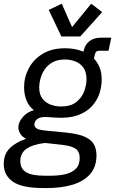

<svg xmlns="http://www.w3.org/2000/svg" viewBox="-52 -795 625 1018"><path d="M180.2 202.1Q64 202.1 15.9 168Q-32.2 133.8 -32.2 74.7Q-32.2 23.9 -1.7 -7.6Q28.8 -39.1 86.4 -59.6Q67.9 -67.4 56.6 -84.5Q45.4 -101.6 45.4 -119.6Q45.4 -147 68.8 -174.3Q92.3 -201.7 127.9 -210.9Q103.5 -228 89.6 -260.3Q75.7 -292.5 75.7 -332.5Q75.7 -386.2 100.8 -433.3Q126 -480.5 174.3 -509.8Q222.7 -539.1 293.5 -539.1Q347.7 -539.1 390.6 -521L392.6 -529.3Q399.4 -559.6 423.1 -577.4Q446.8 -595.2 482.4 -595.2H538.1L523.4 -525.9H474.6Q463.9 -525.9 458.3 -520.8Q452.6 -515.6 449.7 -501L446.3 -483.9Q465.3 -464.4 476.3 -437Q487.3 -409.7 487.3 -374Q487.3 -335 474.4 -297.1Q461.4 -259.3 432.9 -229.2Q404.3 -199.2 357.7 -183.1Q311 -167 243.2 -171.4L197.8 -174.3Q163.6 -176.8 147 -164.8Q130.4 -152.8 130.4 -134.3Q130.4 -122.6 141.8 -114.3Q153.3 -106 194.8 -102.1L295.9 -92.3Q363.3 -85.9 398.7 -69.3Q434.1 -52.7 446.8 -28.1Q459.5 -3.4 459.5 28.3Q459.5 90.8 425 129.2Q390.6 167.5 331.3 184.8Q272 202.1 197.3 202.1ZM272 -230.5Q323.7 -230.5 353 -254.2Q382.3 -277.8 394.5 -311.3Q406.7 -344.7 406.7 -374Q406.7 -413.1 390.1 -436.3Q373.5 -459.5 347.2 -469.5Q320.8 -479.5 292 -479.5Q252.4 -479.5 226.1 -464.4Q199.7 -449.2 184.3 -426Q168.9 -402.8 162.4 -377.4Q155.8 -352.1 155.8 -332Q155.8 -294.4 172.9 -272.2Q189.9 -250 216.6 -240.2Q243.2 -230.5 272 -230.5ZM187 136.7H216.3Q259.3 136.7 294.2 128.7Q329.1 120.6 349.9 100.1Q370.6 79.6 370.6 42.5Q370.6 9.3 349.4 -6.1Q328.1 -21.5 275.9 -27.3L186.5 -37.1Q120.6 -28.8 88.1 -5.9Q55.7 17.1 55.7 59.6Q55.7 98.6 85.7 117.7Q115.7 136.7 187 136.7ZM273.4 -601.6 206.5 -742.2 275.4 -775.4 330.1 -651.4 431.6 -775.4 489.7 -731 373.5 -601.6Z"/></svg>

Font: Schibsted Grotesk
Style: Italic
Weight: 400
Italic angle: -12°
Designer: Bakken & Baeck AS, Henrik Kongsvoll
Foundry: Schibsted ASA
Version: Version 1.100; ttfautohint (v1.8.4.7-5d5b);gftools[0.9.25]